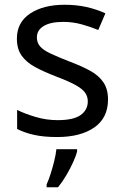

<svg xmlns="http://www.w3.org/2000/svg" viewBox="-20 -566 519 807"><path d="M434 -148Q434 -70 376 -30Q318 10 220 10Q164 10 123.5 1Q83 -8 52 -24V-104Q84 -88 129.5 -74.5Q175 -61 222 -61Q289 -61 319 -82.5Q349 -104 349 -140Q349 -160 338 -176Q327 -192 298.5 -208Q270 -224 217 -244Q165 -264 128 -284Q91 -304 71 -332Q51 -360 51 -404Q51 -472 106.5 -509Q162 -546 252 -546Q301 -546 343.5 -536.5Q386 -527 423 -510L393 -440Q359 -454 322 -464Q285 -474 246 -474Q192 -474 163.5 -456.5Q135 -439 135 -409Q135 -387 148 -371.5Q161 -356 191.5 -341.5Q222 -327 273 -307Q324 -288 360 -268Q396 -248 415 -219.5Q434 -191 434 -148ZM304 70Q300 88 287.5 115.5Q275 143 258.5 171Q242 199 224 221H176V209Q184 192 192.5 165.5Q201 139 208 110.5Q215 82 217 61H304Z"/></svg>

Font: Noto Sans Bamum
Style: Regular
Weight: 400
Designer: Monotype Design Team
Foundry: Monotype Imaging Inc.
Version: Version 2.001